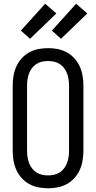

<svg xmlns="http://www.w3.org/2000/svg" viewBox="-20 -1001 515 1029"><path d="M238 8Q211 8 185.5 3Q160 -2 137 -14.5Q114 -27 96 -47Q78 -67 67.5 -90.5Q57 -114 52.5 -140Q48 -166 48 -192V-543Q48 -569 52.5 -595Q57 -621 67.5 -644.5Q78 -668 96 -688Q114 -708 137 -720.5Q160 -733 185.5 -738Q211 -743 238 -743Q264 -743 289.5 -738Q315 -733 338 -720.5Q361 -708 379 -688Q397 -668 407.5 -644.5Q418 -621 422.5 -595Q427 -569 427 -543V-192Q427 -166 422.5 -140Q418 -114 407.5 -90.5Q397 -67 379 -47Q361 -27 338 -14.5Q315 -2 289.5 3Q264 8 238 8ZM238 -61Q254 -61 270 -64.5Q286 -68 300 -77Q314 -86 324 -99.5Q334 -113 339.5 -128Q345 -143 347.5 -159.5Q350 -176 350 -192V-543Q350 -559 347.5 -575.5Q345 -592 339.5 -607Q334 -622 324 -635.5Q314 -649 300 -658Q286 -667 270 -670.5Q254 -674 238 -674Q221 -674 205 -670.5Q189 -667 175 -658Q161 -649 151 -635.5Q141 -622 135.5 -607Q130 -592 127.5 -575.5Q125 -559 125 -543V-192Q125 -176 127.5 -159.5Q130 -143 135.5 -128Q141 -113 151 -99.5Q161 -86 175 -77Q189 -68 205 -64.5Q221 -61 238 -61ZM307 -793 258 -837 388 -981 448 -929ZM141 -793 92 -837 222 -981 282 -929Z"/></svg>

Font: Iosevka QP
Style: Regular
Weight: 400
Designer: Belleve Invis
Foundry: Belleve Invis
Version: Version 20.0.0; ttfautohint (v1.8.4)